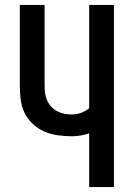

<svg xmlns="http://www.w3.org/2000/svg" viewBox="-20 -755 540 775"><path d="M340 0V-217Q323 -211 305.5 -208Q288 -205 270 -205Q242 -205 213 -209Q184 -213 158 -224.5Q132 -236 111 -256Q90 -276 78 -302Q66 -328 63 -356.5Q60 -385 60 -413V-735H160V-413Q160 -398 161.5 -382.5Q163 -367 169 -352.5Q175 -338 185.5 -326Q196 -314 210 -306.5Q224 -299 239 -296Q254 -293 270 -293Q289 -293 307 -299.5Q325 -306 340 -318V-735H440V0Z"/></svg>

Font: Iosevka Term Curly Semibold
Style: Regular
Weight: 600
Designer: Belleve Invis
Foundry: Belleve Invis
Version: Version 32.3.0